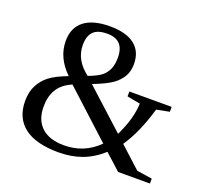

<svg xmlns="http://www.w3.org/2000/svg" viewBox="-118 -803 1013 952"><g transform="rotate(20 389.0 -327.5)"><path d="M482.9 -528.8Q482.9 -490.7 466.6 -462.9Q450.2 -435.1 420.4 -413.8Q390.6 -392.6 320.8 -365.2L526.9 -177.7Q574.2 -274.4 577.1 -355L507.8 -368.2V-394H731V-368.2L663.1 -355Q626 -225.6 567.9 -139.6L679.2 -38.1L759.8 -25.9V0H591.8L508.3 -75.7Q457.5 -30.3 402.1 -10.3Q346.7 9.8 280.8 9.8Q159.7 9.8 98.9 -37.4Q38.1 -84.5 38.1 -173.8Q38.1 -221.2 55.7 -255.4Q73.2 -289.6 103.5 -313.7Q133.8 -337.9 199.2 -362.8Q125.5 -434.1 125.5 -522.5Q125.5 -592.3 172.4 -628.7Q219.2 -665 308.1 -665Q393.1 -665 438 -630.4Q482.9 -595.7 482.9 -528.8ZM293.9 -32.2Q399.9 -32.2 474.6 -106.9L231 -330.1Q179.7 -308.1 156.7 -270.5Q133.8 -232.9 133.8 -179.2Q133.8 -108.4 175 -70.3Q216.3 -32.2 293.9 -32.2ZM211.9 -532.2Q211.9 -452.6 287.1 -396Q334.5 -413.6 355.2 -430.4Q376 -447.3 386.5 -471.7Q397 -496.1 397 -532.2Q397 -626 308.1 -626Q256.8 -626 234.4 -602.5Q211.9 -579.1 211.9 -532.2Z"/></g></svg>

Font: Tinos
Style: Regular
Weight: 400
Designer: Steve Matteson
Foundry: Monotype Imaging Inc.
Version: Version 1.23